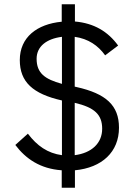

<svg xmlns="http://www.w3.org/2000/svg" viewBox="-20 -800 638 902"><path d="M332 82V0C459 -12 539 -86 539 -200C539 -305 478 -360 340 -391L331 -393V-627C395 -618 441 -586 474 -540L535 -586C487 -652 422 -691 332 -699V-780H270V-698C154 -687 73 -625 73 -518C73 -415 134 -359 271 -328V-71C204 -80 154 -115 111 -172L52 -119C101 -54 169 -7 270 0V82ZM460 -195C460 -127 410 -81 331 -71V-317C424 -295 460 -262 460 -195ZM152 -524C152 -582 199 -618 271 -627V-406C191 -428 152 -456 152 -524Z"/></svg>

Font: LVC Sans
Style: Regular
Weight: 400
Designer: Mike Abbink, Paul van der Laan, Pieter van Rosmalen
Foundry: Bold Monday
Version: Version 3.0